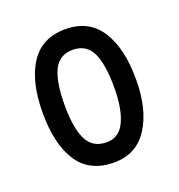

<svg xmlns="http://www.w3.org/2000/svg" viewBox="-86 -478 522 561"><g transform="rotate(-20 175.0 -197.5)"><path d="M30 -197Q30 -294 66 -349.5Q102 -405 175 -405Q248 -405 284 -349.5Q320 -294 320 -197Q320 -103 283 -46Q246 11 175 10Q101 9 65.5 -45.5Q30 -100 30 -197ZM98 -197Q98 -126 115.5 -90Q133 -54 175 -53Q215 -52 233.5 -90.5Q252 -129 252 -197Q252 -269 234.5 -305Q217 -341 175 -341Q133 -341 115.5 -304.5Q98 -268 98 -197Z"/></g></svg>

Font: Dongle
Style: Regular
Weight: 400
Designer: Yanghee Ryu
Foundry: Yanghee Ryu
Version: Version 2.000